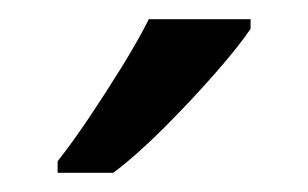

<svg xmlns="http://www.w3.org/2000/svg" viewBox="-20 -786 321 200"><path d="M241 -756Q229 -738 204 -709.5Q179 -681 150.5 -652.5Q122 -624 98 -606H40V-618Q55 -637 72.5 -663Q90 -689 107 -716.5Q124 -744 135 -766H241Z"/></svg>

Font: Noto Sans Tifinagh Rhissa Ixa
Style: Regular
Weight: 400
Designer: JamraPatel
Foundry: JamraPatel LLC
Version: Version 2.006; ttfautohint (v1.8.4.7-5d5b)